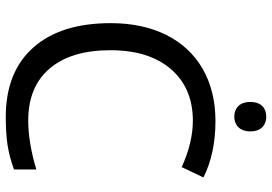

<svg xmlns="http://www.w3.org/2000/svg" viewBox="-160 -782 952 672"><g transform="rotate(90 316.0 -446.0)"><path d="M336.9 -846.2C336.9 -807.6 359.4 -790 388.7 -790C416 -790 439.9 -807.6 439.9 -846.2C439.9 -885.3 416 -901.9 388.7 -901.9C359.4 -901.9 336.9 -885.3 336.9 -846.2ZM402.8 -645C454.1 -645 507.8 -631.8 564.9 -606L601.1 -682.1C544.9 -710 479.5 -724.1 403.8 -724.1C333.5 -724.1 272.5 -709 220.7 -679.2C116.7 -619.1 61 -504.9 61 -357.9C61 -240.7 89.4 -150.4 146.5 -86.4C203.1 -22.5 284.2 9.8 389.2 9.8C425.8 9.8 458 7.8 485.8 3.9C513.7 -0.5 543 -7.8 573.2 -19V-97.2C509.8 -78.1 452.6 -68.8 401.9 -68.8C323.2 -68.8 262.2 -93.8 219.7 -144C177.2 -193.8 155.8 -264.6 155.8 -356.9C155.8 -446.3 177.7 -516.6 221.7 -567.9C265.6 -619.1 326.2 -645 402.8 -645Z"/></g></svg>

Font: Noto Reveo Sans
Style: Regular
Weight: 400
Designer: Monotype Design team
Foundry: Monotype Imaging Inc.
Version: Version 1.04